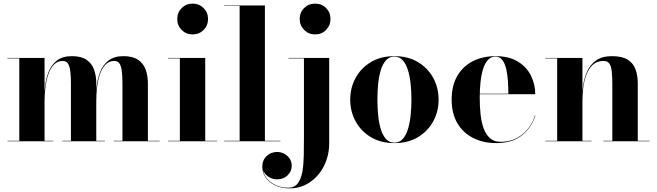

<svg xmlns="http://www.w3.org/2000/svg" viewBox="-20 -780 3626 1060"><path d="M226 -460V-2.5H274V0H21V-2.5H86.5V-457.5H21V-460ZM511.5 -319V-2.5H559V0H324V-2.5H371.5V-317.5Q371.5 -359.5 368 -387.5Q364.5 -415.5 354.8 -429.5Q345 -443.5 326.5 -443.5Q297 -443.5 277.5 -423Q258 -402.5 246.8 -369.8Q235.5 -337 230.8 -298.5Q226 -260 226 -223L224 -220.5Q224 -257.5 228.5 -300.8Q233 -344 248 -382.5Q263 -421 293.8 -445.5Q324.5 -470 377 -470Q427.5 -470 456.8 -450.5Q486 -431 498.8 -396.8Q511.5 -362.5 511.5 -319ZM796.5 -319V-2.5H861.5V0H608.5V-2.5H656V-317.5Q656 -359.5 652.5 -387.5Q649 -415.5 639.5 -429.5Q630 -443.5 611.5 -443.5Q581.5 -443.5 562 -423Q542.5 -402.5 531.5 -369.8Q520.5 -337 516 -298.5Q511.5 -260 511.5 -223L509 -220.5Q509 -257.5 513.5 -300.8Q518 -344 532.8 -382.5Q547.5 -421 578.5 -445.5Q609.5 -470 662 -470Q712 -470 741.5 -450.5Q771 -431 783.8 -396.8Q796.5 -362.5 796.5 -319Z M1043.5 -590Q1007.5 -590 983 -614.5Q958.5 -639 958.5 -675Q958.5 -711 983 -735.5Q1007.5 -760 1043.5 -760Q1079.5 -760 1104 -735.5Q1128.5 -711 1128.5 -675Q1128.5 -639 1104 -614.5Q1079.5 -590 1043.5 -590ZM1113 -460V-2.5H1178.5V0H908V-2.5H973V-457.5H908V-460Z M1442.5 -750V-2.5H1528V0H1217.5V-2.5H1303V-747.5H1217.5V-750Z M1578.5 260Q1534 260 1500.2 244Q1466.5 228 1447.2 201Q1428 174 1428 141Q1428 104.5 1451.8 81.8Q1475.5 59 1510 59Q1530 59 1548.2 68.2Q1566.5 77.5 1578.5 94.5Q1590.5 111.5 1590.5 135.5Q1590.5 165.5 1568 187.8Q1545.5 210 1509.5 210Q1487.5 210 1469.2 200Q1451 190 1440 174.2Q1429 158.5 1429 141H1430.5Q1430.5 174 1449.5 200Q1468.5 226 1500.2 241.2Q1532 256.5 1570.5 256.5Q1606 256.5 1624.5 231.5Q1643 206.5 1649.8 165.2Q1656.5 124 1657.2 75.2Q1658 26.5 1658 -21V-457.5H1572.5V-460H1797.5V11.5Q1797.5 60.5 1781.8 105.2Q1766 150 1736.8 184.8Q1707.5 219.5 1667.5 239.8Q1627.5 260 1578.5 260ZM1719.5 -590Q1684 -590 1659.2 -614.8Q1634.5 -639.5 1634.5 -675Q1634.5 -711.5 1659.2 -735.8Q1684 -760 1719.5 -760Q1756 -760 1780.2 -735.8Q1804.5 -711.5 1804.5 -675Q1804.5 -639.5 1780.2 -614.8Q1756 -590 1719.5 -590Z M2157.5 10Q2082 10 2027.2 -23Q1972.5 -56 1943 -110.5Q1913.5 -165 1913.5 -230Q1913.5 -295 1943 -349.5Q1972.5 -404 2027.2 -437Q2082 -470 2157.5 -470Q2233 -470 2287.8 -437Q2342.5 -404 2372 -349.5Q2401.5 -295 2401.5 -230Q2401.5 -165 2372 -110.5Q2342.5 -56 2287.8 -23Q2233 10 2157.5 10ZM2157.5 7.5Q2185 7.5 2203.2 -12.5Q2221.5 -32.5 2232 -66.5Q2242.5 -100.5 2247 -143Q2251.5 -185.5 2251.5 -230Q2251.5 -275 2247 -317.2Q2242.5 -359.5 2232 -393.5Q2221.5 -427.5 2203.2 -447.5Q2185 -467.5 2157.5 -467.5Q2129.5 -467.5 2111.2 -447.5Q2093 -427.5 2082.5 -393.5Q2072 -359.5 2067.8 -317.2Q2063.5 -275 2063.5 -230Q2063.5 -185.5 2067.8 -143Q2072 -100.5 2082.5 -66.5Q2093 -32.5 2111.2 -12.5Q2129.5 7.5 2157.5 7.5Z M2719 10Q2648.5 10 2593 -17.8Q2537.5 -45.5 2505.5 -99Q2473.5 -152.5 2473.5 -230Q2473.5 -307.5 2504.8 -361Q2536 -414.5 2590.5 -442.2Q2645 -470 2715.5 -470Q2790 -470 2838.8 -440.2Q2887.5 -410.5 2911.2 -362.5Q2935 -314.5 2935 -260H2540.5V-262.5H2786.5Q2786.5 -296 2784.2 -331.5Q2782 -367 2775 -398Q2768 -429 2753.8 -448.2Q2739.5 -467.5 2715.5 -467.5Q2690 -467.5 2673 -448.2Q2656 -429 2646.2 -396.5Q2636.5 -364 2632.5 -323.5Q2628.5 -283 2628.5 -240Q2628.5 -191.5 2633.2 -147.8Q2638 -104 2650.5 -70.2Q2663 -36.5 2685.5 -16.8Q2708 3 2743 3Q2814.5 3 2864.8 -38.8Q2915 -80.5 2933.5 -143H2936Q2916.5 -78 2863 -34Q2809.5 10 2719 10Z M3195.5 -460V-2.5H3246V0H2990.5V-2.5H3056V-457.5H2990.5V-460ZM3501 -319V-2.5H3566V0H3311V-2.5H3360.5V-317.5Q3360.5 -359.5 3357.2 -387.5Q3354 -415.5 3343.8 -429.5Q3333.5 -443.5 3312.5 -443.5Q3275.5 -443.5 3252.5 -422Q3229.5 -400.5 3217 -366.8Q3204.5 -333 3200 -295Q3195.5 -257 3195.5 -223L3193 -220.5Q3193 -257.5 3198.2 -300.5Q3203.5 -343.5 3219.8 -382Q3236 -420.5 3269.2 -445.2Q3302.5 -470 3358.5 -470Q3414.5 -470 3445.5 -450.5Q3476.5 -431 3488.8 -396.8Q3501 -362.5 3501 -319Z"/></svg>

Font: Bodoni Moda 72pt
Style: Bold
Weight: 700
Designer: Owen Earl
Foundry: indestructible type
Version: Version 2.004